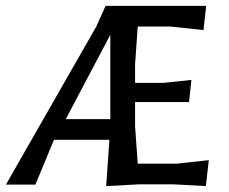

<svg xmlns="http://www.w3.org/2000/svg" viewBox="-30 -625 778 651"><path d="M428 -344H524L619 -354L611 -279H428V-197L437 -70H569L678 -82L668 6L559 0H442L330 6L341 -151H153L90 1H-10L296 -534L328 -605H669L660 -523L548 -535H437L428 -407ZM193 -221H344V-507Z"/></svg>

Font: Galdeano
Style: Regular
Weight: 400
Designer: Dario Manuel Muhafara
Foundry: Dario Manuel Muhafara
Version: Version 1.001